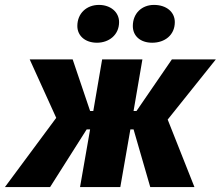

<svg xmlns="http://www.w3.org/2000/svg" viewBox="-64 -762 899 782"><path d="M-44 0H140L289 -235H303L262 0H426L467 -235H480L548 0H728L619 -275L815 -520H636L492 -310H480L516 -520H352L316 -310H303L232 -520H57L165 -282ZM331 -588C379 -588 421 -619 421 -672C421 -713 386 -742 339 -742C289 -742 251 -708 251 -656C251 -617 282 -588 331 -588ZM556 -588C607 -588 648 -619 648 -672C648 -713 614 -742 563 -742C514 -742 477 -708 477 -656C477 -616 507 -588 556 -588Z"/></svg>

Font: Fixel Display ExtraBold
Style: Italic
Weight: 800
Italic angle: -10°
Designer: AlfaBravo + MacPaw
Foundry: Kyrylo Tkachov, Marchela Mozhyna, Serhii Makarenko, Maria Weinstein, Zakhar Kryvoshyya
Version: Version 1.210;Glyphs 3.2 (3217)